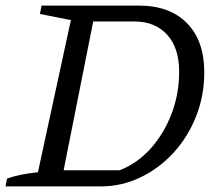

<svg xmlns="http://www.w3.org/2000/svg" viewBox="-31 -668 786 688"><path d="M466 -648Q577 -648 639 -585Q701 -522 701 -409Q701 -326 672 -252Q643 -178 591.5 -121.5Q540 -65 472.5 -32.5Q405 0 330 0H-11L-6 -28Q34 -43 105 -51L223 -596L112 -618L118 -648ZM398 -58Q462 -83 509.5 -136.5Q557 -190 584 -261Q611 -332 611 -411Q611 -496 568 -543.5Q525 -591 451 -591H303L197 -58Z"/></svg>

Font: Piazzolla
Style: Italic
Weight: 400
Italic angle: -11.3°
Designer: Juan Pablo del Peral
Foundry: Huerta Tipografica
Version: Version 1.330